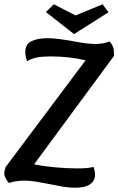

<svg xmlns="http://www.w3.org/2000/svg" viewBox="-53 -853 551 895"><path d="M183 -590Q143 -590 118.5 -585Q94 -580 74 -568Q65 -585 65 -610Q65 -647 93.5 -661Q122 -675 169 -675Q211 -675 287 -661Q354 -648 391 -648Q431 -648 457 -660Q465 -653 471.5 -639.5Q478 -626 478 -613V-592L106 -87Q149 -78 203.5 -73Q258 -68 306 -68Q359 -68 383 -75Q390 -55 390 -38Q390 -11 367.5 5.5Q345 22 298 22Q263 22 223 14Q183 6 177 5Q147 -1 116.5 -6Q86 -11 63 -11Q19 -11 -11 0Q-20 -9 -26.5 -21.5Q-33 -34 -33 -46Q-33 -56 -27 -74L346 -572Q269 -590 183 -590ZM425 -833 453 -796 292 -694 161 -797 198 -833 299 -781Z"/></svg>

Font: Sansita Light Italic
Style: Regular
Weight: 300
Italic angle: -11°
Designer: Pablo Cosgaya
Foundry: Omnibus-Type
Version: Version 1.006